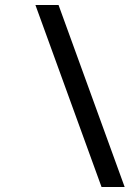

<svg xmlns="http://www.w3.org/2000/svg" viewBox="-20 -672 545 764"><path d="M121 -652 384 72H476L213 -652Z"/></svg>

Font: Charger Sport
Style: SeBdObl
Weight: 600
Designer: Jasper
Foundry: Cannot Into Space Fonts
Version: Version 1.1